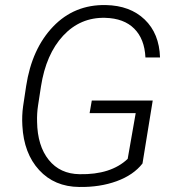

<svg xmlns="http://www.w3.org/2000/svg" viewBox="-20 -741 708 771"><path d="M552.2 -84.5Q516.1 -38.1 448.5 -13.4Q380.9 11.2 297.9 9.8Q198.7 8.8 137.2 -58.1Q75.7 -125 69.8 -236.3Q67.4 -276.4 72.8 -314.5L85 -395.5Q107.9 -544.9 193.1 -634Q278.3 -723.1 404.8 -720.7Q502.4 -718.8 561 -662.6Q619.6 -606.4 622.6 -510.3H564Q560.5 -584.5 519 -626Q477.5 -667.5 402.3 -669.4Q302.7 -671.9 233.6 -597.7Q164.6 -523.4 144.5 -393.6L132.8 -317.4Q127.9 -285.6 128.9 -252Q130.4 -155.3 175.8 -98.9Q221.2 -42.5 299.8 -41.5Q425.3 -39.1 492.7 -103L524.9 -286.6H339.8L348.6 -337.4H593.3Z"/></svg>

Font: RobotoInd Light
Style: Italic
Weight: 300
Italic angle: -12°
Designer: Google
Version: Version 2.001151; 2014